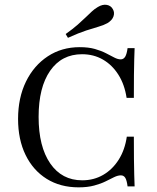

<svg xmlns="http://www.w3.org/2000/svg" viewBox="-20 -782 664 813"><path d="M312.9 11.3Q235.5 11.3 177.8 -24.6Q120.2 -60.5 88.3 -125.8Q56.5 -191.1 56.5 -278.2Q56.5 -367.7 89.9 -436.3Q123.4 -504.8 182.3 -543.5Q241.1 -582.3 317.7 -582.3Q354.8 -582.3 381.9 -574.6Q408.9 -566.9 429 -556.5Q449.2 -546 464.1 -538.3Q479 -530.6 491.1 -530.6Q503.2 -530.6 510.1 -541.9Q516.9 -553.2 520.2 -578.2H550Q549.2 -557.3 548.4 -530.6Q547.6 -504 547.2 -465.3Q546.8 -426.6 546.8 -367.7H516.1Q507.3 -425 481 -466.1Q454.8 -507.3 415.7 -529.8Q376.6 -552.4 327.4 -552.4Q241.1 -552.4 192.3 -482.3Q143.5 -412.1 143.5 -287.1Q143.5 -161.3 192.7 -89.9Q241.9 -18.5 328.2 -18.5Q377.4 -18.5 416.9 -41.5Q456.5 -64.5 482.7 -106Q508.9 -147.6 516.9 -203.2H546.8Q546.8 -146.8 547.2 -108.1Q547.6 -69.4 548.4 -41.9Q549.2 -14.5 550 7.3H520.2Q516.9 -18.5 510.5 -29Q504 -39.5 491.9 -39.5Q479 -39.5 463.3 -31.9Q447.6 -24.2 427.4 -14.1Q407.3 -4 379 3.6Q350.8 11.3 312.9 11.3ZM267.7 -621.8 258.1 -637.9Q288.7 -659.7 308.9 -677.4Q329 -695.2 343.1 -708.9Q357.3 -722.6 369 -733.5Q380.6 -744.4 394.4 -752.4Q414.5 -764.5 432.3 -761.3Q450 -758.1 458.1 -742.7Q466.1 -729 460.5 -712.5Q454.8 -696 434.7 -683.9Q418.5 -675 397.2 -669Q375.8 -662.9 344.8 -652.8Q313.7 -642.7 267.7 -621.8Z"/></svg>

Font: Playfair
Style: Regular
Weight: 400
Designer: Claus Eggers Sørensen
Foundry: Claus Eggers Sørensen
Version: Version 2.001;gftools[0.9.30]